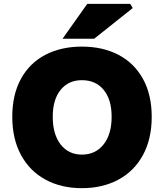

<svg xmlns="http://www.w3.org/2000/svg" viewBox="-20 -968 855 1001"><path d="M44 -359Q44 -475 89.5 -557.5Q135 -640 217 -682.5Q299 -725 407 -725Q516 -725 598 -682Q680 -639 725.5 -556.5Q771 -474 771 -359Q771 -244 725.5 -160Q680 -76 597.5 -31.5Q515 13 407 13Q299 13 217 -31.5Q135 -76 89.5 -160Q44 -244 44 -359ZM562 -359Q562 -449 520.5 -499.5Q479 -550 407 -550Q337 -550 296 -499.5Q255 -449 255 -359Q255 -268 296 -215Q337 -162 407 -162Q478 -162 520 -215Q562 -268 562 -359ZM435 -948H659L672 -926L471 -766H306Z"/></svg>

Font: Nebula Sans Black
Style: Regular
Weight: 900
Designer: Paul D. Hunt for Adobe (as Source Sans)
Foundry: Nebula Entertainment & Broadcasting LLC
Version: Version 1.010